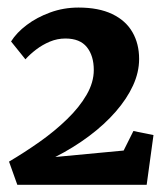

<svg xmlns="http://www.w3.org/2000/svg" viewBox="-20 -924 451 521"><path d="M4.5 -485.5Q47 -510.5 88 -539.5Q129 -568.5 162.2 -600.8Q195.5 -633 215 -666.8Q234.5 -700.5 234.5 -734Q234.5 -772.5 215.8 -796Q197 -819.5 157.5 -819.5Q135.5 -819.5 115.2 -811Q95 -802.5 78 -789.5Q61 -776.5 49 -763L10 -811.5Q25 -835.5 52.5 -856.2Q80 -877 116.2 -890.2Q152.5 -903.5 193 -903.5Q247.5 -903.5 284.2 -886Q321 -868.5 339.2 -837Q357.5 -805.5 357.5 -764Q357.5 -728 341 -692Q324.5 -656 294 -621Q263.5 -586 221.8 -554.8Q180 -523.5 130 -498L315.5 -515.5L342 -568.5L396.5 -557.5L378 -422.5H27Z"/></svg>

Font: Merriweather 24pt Black
Style: Regular
Weight: 900
Designer: Eben Sorkin
Foundry: Eben Sorkin
Version: Version 2.100